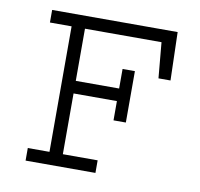

<svg xmlns="http://www.w3.org/2000/svg" viewBox="-66 -620 719 690"><g transform="rotate(10 293.0 -275.0)"><path d="M70.3 -549.8H528.3L533.2 -374H489.3L477.5 -503.9H198.2V-313.5H356.4V-384.8H401.4V-197.3H356.4V-267.6H198.2V-45.9H325.2V0H70.3V-45.9H149.4V-503.9H70.3Z"/></g></svg>

Font: Thabit
Style: Regular
Weight: 500
Designer: Regenerated by Nadim Shaikli
Foundry: MAK Alagha
Version: 0.01